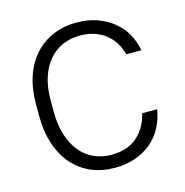

<svg xmlns="http://www.w3.org/2000/svg" viewBox="-105 -806 881 912"><g transform="rotate(-15 335.0 -350.0)"><path d="M350 7Q287 7 235 -15Q183 -37 145 -79.5Q107 -122 86 -184.5Q65 -247 65 -328V-382Q65 -459 86 -519.5Q107 -580 145 -621.5Q183 -663 235.5 -685Q288 -707 350 -707Q407 -707 452.5 -690.5Q498 -674 532 -646Q566 -618 586.5 -580.5Q607 -543 615 -500H541Q533 -530 517.5 -556Q502 -582 478 -601.5Q454 -621 422 -632Q390 -643 350 -643Q304 -643 265 -626Q226 -609 197.5 -576Q169 -543 153 -494.5Q137 -446 137 -382V-328Q137 -261 153.5 -210Q170 -159 198.5 -125Q227 -91 266 -74Q305 -57 350 -57Q431 -57 478.5 -100Q526 -143 541 -210H615Q607 -163 586.5 -123.5Q566 -84 532 -55Q498 -26 452.5 -9.5Q407 7 350 7Z"/></g></svg>

Font: PT Root UI
Style: Regular
Weight: 400
Designer: Vitaly Kuzmin
Foundry: ParaType Ltd.
Version: Version 2.001G